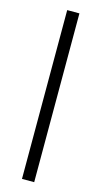

<svg xmlns="http://www.w3.org/2000/svg" viewBox="-119 -891 441 835"><g transform="rotate(15 101.0 -473.0)"><path d="M129 -93V-853H74V-93Z"/></g></svg>

Font: Noto Sans Telugu UI Condensed Light
Style: Regular
Weight: 300
Width: 3
Designer: Jelle Bosma - Monotype Design Team
Foundry: Monotype Imaging Inc.
Version: Version 2.005